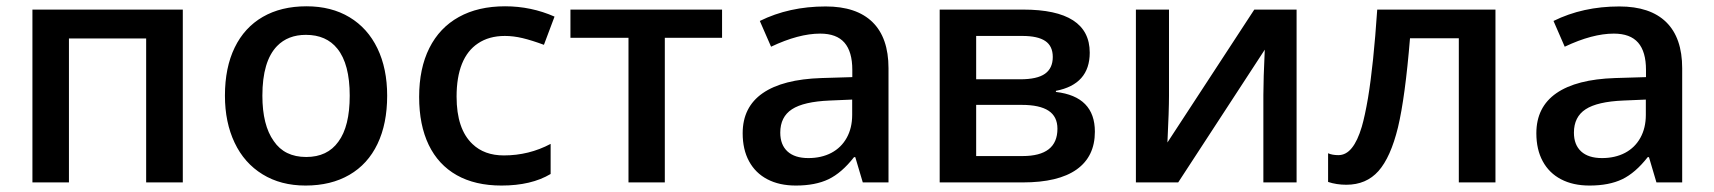

<svg xmlns="http://www.w3.org/2000/svg" viewBox="-20 -571 5364 601"><path d="M81.5 -541H552.2V0H437.5V-450.7H195.8V0H81.5Z M684.1 -271.5Q684.1 -359.4 714.6 -422.1Q745.1 -484.9 802.5 -518.1Q859.9 -551.3 939.5 -551.3Q1017.1 -551.3 1074 -517.1Q1130.9 -482.9 1161.4 -419.7Q1191.9 -356.4 1191.9 -271.5Q1191.9 -183.6 1161.6 -120.4Q1131.3 -57.1 1073.7 -23.7Q1016.1 9.8 936.5 9.8Q858.9 9.8 801.8 -25.4Q744.6 -60.5 714.4 -124.3Q684.1 -188 684.1 -271.5ZM1039.1 -127.4Q1074.7 -175.3 1074.7 -271.5Q1074.7 -370.6 1036.1 -418.5Q1001.5 -461.9 937.5 -461.9Q881.3 -461.9 847.2 -426.8Q801.3 -379.4 801.3 -271.5Q801.3 -179.2 836.9 -129.4Q870.6 -79.6 938.5 -79.6Q1004.9 -79.6 1039.1 -127.4Z M1292 -267.6Q1292 -356.9 1324 -420.7Q1356 -484.4 1416.3 -517.8Q1476.6 -551.3 1561 -551.3Q1642.6 -551.3 1715.8 -519L1682.6 -430.7Q1644.5 -444.8 1615.7 -451.7Q1586.9 -458.5 1560.5 -458.5Q1510.7 -458.5 1476.1 -435.1Q1442.9 -413.1 1426 -371.1Q1409.2 -329.1 1409.2 -268.6Q1409.2 -167 1459 -120.1Q1496.1 -84.5 1557.1 -84.5Q1635.7 -84.5 1703.6 -120.6V-26.4Q1643.1 9.8 1549.8 9.8Q1467.3 9.8 1409.7 -22.7Q1352.1 -55.2 1322 -117.4Q1292 -179.7 1292 -267.6Z M1947.3 -452.6H1765.6V-541H2240.2V-452.6H2061V0H1947.3Z M2680.7 0 2657.2 -79.1H2653.3Q2614.7 -29.8 2573.5 -10Q2532.2 9.8 2471.2 9.8Q2419.4 9.8 2382.1 -9.8Q2344.7 -29.3 2324.7 -66.2Q2304.7 -103 2304.7 -153.8Q2304.7 -235.8 2367.4 -279.3Q2430.2 -322.8 2551.3 -326.7L2647.9 -329.6V-352.1Q2647.9 -409.2 2623.3 -437.5Q2598.6 -465.8 2547.4 -465.8Q2480 -465.8 2393.6 -424.8L2358.4 -505.4Q2450.2 -550.8 2564.5 -550.8Q2661.1 -550.8 2711.2 -501.7Q2761.2 -452.6 2761.2 -357.4V0ZM2647.5 -211.4V-259.3L2577.1 -256.3Q2495.6 -252.9 2459 -229Q2422.4 -205.1 2422.4 -155.8Q2422.4 -117.7 2445.1 -96.9Q2467.8 -76.2 2510.3 -76.2Q2551.3 -76.2 2582.3 -92.5Q2613.3 -108.9 2630.4 -139.6Q2647.5 -170.4 2647.5 -211.4Z M2921.4 -541H3182.6Q3391.1 -541 3391.1 -406.2Q3391.1 -307.1 3285.2 -286.6V-283.2Q3407.2 -269 3407.2 -158.7Q3407.2 -81.1 3350.1 -40.5Q3293 0 3181.6 0H2921.4ZM3290 -168Q3290 -206.1 3262.2 -224.4Q3234.4 -242.7 3178.2 -242.7H3035.6V-82.5H3180.7Q3290 -82.5 3290 -168ZM3275.4 -392.6Q3275.4 -426.8 3252 -442.6Q3228.5 -458.5 3180.2 -458.5H3035.6V-322.8H3173.3Q3226.6 -322.8 3251 -340.1Q3275.4 -357.4 3275.4 -392.6Z M3535.6 -541H3639.2V-271Q3639.2 -226.1 3634.3 -125L3906.2 -541H4038.6V0H3934.6V-273.9Q3934.6 -322.3 3939 -415.5L3668 0H3535.6Z M4137.2 -1.5V-91.3Q4149.9 -85.4 4169.4 -85.4Q4193.4 -85.4 4211.4 -107.7Q4229.5 -129.9 4242.7 -174.3Q4252.4 -207.5 4262.2 -264.6Q4279.3 -367.7 4291 -541H4661.1V0H4546.4V-451.2H4393.6Q4378.4 -266.1 4356 -172.4Q4333 -78.6 4294.9 -35.6Q4256.8 7.3 4194.3 7.3Q4163.6 7.3 4137.2 -1.5Z M5165 0 5141.6 -79.1H5137.7Q5099.1 -29.8 5057.9 -10Q5016.6 9.8 4955.6 9.8Q4903.8 9.8 4866.5 -9.8Q4829.1 -29.3 4809.1 -66.2Q4789.1 -103 4789.1 -153.8Q4789.1 -235.8 4851.8 -279.3Q4914.6 -322.8 5035.6 -326.7L5132.3 -329.6V-352.1Q5132.3 -409.2 5107.7 -437.5Q5083 -465.8 5031.7 -465.8Q4964.4 -465.8 4877.9 -424.8L4842.8 -505.4Q4934.6 -550.8 5048.8 -550.8Q5145.5 -550.8 5195.6 -501.7Q5245.6 -452.6 5245.6 -357.4V0ZM5131.8 -211.4V-259.3L5061.5 -256.3Q4980 -252.9 4943.4 -229Q4906.7 -205.1 4906.7 -155.8Q4906.7 -117.7 4929.4 -96.9Q4952.1 -76.2 4994.6 -76.2Q5035.6 -76.2 5066.7 -92.5Q5097.7 -108.9 5114.7 -139.6Q5131.8 -170.4 5131.8 -211.4Z"/></svg>

Font: Viking Open Sans Light
Style: Bold
Weight: 600
Foundry: Ascender Corporation
Version: Version 2.001